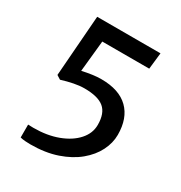

<svg xmlns="http://www.w3.org/2000/svg" viewBox="-176 -869 948 1006"><g transform="rotate(30 298.0 -366.0)"><path d="M151 11Q139 11 121 9.8Q103 8.5 90 5V-73Q97.5 -73 106 -72.5Q114.5 -72 122 -72Q204.5 -72 269 -96.2Q333.5 -120.5 370.2 -161.8Q407 -203 407 -254Q407 -324 370.2 -354.5Q333.5 -385 251 -385Q222 -385 188 -378.2Q154 -371.5 117 -360L93 -375L121 -743H504L493 -644H209L190 -456Q221.5 -463 250 -467Q278.5 -471 304 -471Q412 -471 468 -416.2Q524 -361.5 524 -261Q524 -212 499.8 -163.8Q475.5 -115.5 428 -76Q380.5 -36.5 311 -12.8Q241.5 11 151 11Z"/></g></svg>

Font: Koeln Type Sans
Style: Regular
Weight: 400
Designer: Eben Sorkin
Foundry: Eben Sorkin
Version: Version 2.001